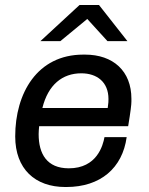

<svg xmlns="http://www.w3.org/2000/svg" viewBox="-20 -740 596 770"><path d="M377 -720H299L142 -575H222L330 -664L411 -575H491ZM321 -521H314C129 -521 41 -366 41 -193C41 -62 121 10 242 10H246C383 10 471 -66 488 -190H399C393 -157 369 -65 256 -65C168 -65 135 -123 135 -202C135 -213 136 -223 137 -234H494C504 -294 507 -321 507 -333V-344C507 -455 434 -521 321 -521ZM306 -446C369 -446 415 -411 415 -343C415 -335 415 -327 412 -307H150C173 -400 230 -446 306 -446Z"/></svg>

Font: Chivo
Style: Italic
Weight: 400
Italic angle: -8°
Designer: Hector Gatti
Foundry: Omnibus-Type
Version: Version 1.003;PS 001.003;hotconv 1.0.70;makeotf.lib2.5.58329